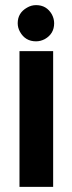

<svg xmlns="http://www.w3.org/2000/svg" viewBox="-20 -726 279 746"><path d="M48.8 -635.7Q48.8 -675.8 85 -696.3Q101.6 -706.1 120.1 -706.1Q161.1 -706.1 181.6 -669.9Q190.4 -653.3 190.4 -635.7Q190.4 -594.7 154.3 -574.2Q137.7 -565.4 120.1 -565.4Q78.1 -565.4 57.6 -602.5Q48.8 -618.2 48.8 -635.7ZM55.7 0V-527.3H186.5V0Z"/></svg>

Font: Post No Bills Colombo
Style: ExtraBold
Weight: 900
Designer: Kosala Senevirathne, Siva Puranthara, Lasantha Premarathna, Tharique Azeez
Foundry: Mooniak
Version: Version 1.220 ; ttfautohint (v1.5)